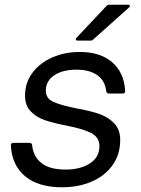

<svg xmlns="http://www.w3.org/2000/svg" viewBox="-20 -783 597 813"><path d="M26 -168Q26 -178 36 -178H105Q115 -178 116 -168Q121 -120 155.5 -92.5Q190 -65 258 -65Q320 -65 360.5 -91Q401 -117 401 -164Q401 -202 365.5 -220Q330 -238 262 -251Q206 -262 170.5 -274Q135 -286 110.5 -311Q86 -336 86 -378Q86 -433 117.5 -475Q149 -517 202 -540Q255 -563 318 -563Q405 -563 455.5 -519Q506 -475 510 -397Q510 -387 500 -387H441Q431 -387 430 -397Q424 -443 391 -465.5Q358 -488 304 -488Q245 -488 209.5 -464Q174 -440 174 -399Q174 -366 206.5 -351.5Q239 -337 304 -324Q361 -314 399 -301Q437 -288 463 -261.5Q489 -235 489 -190Q489 -129 456.5 -83.5Q424 -38 368 -14Q312 10 243 10Q142 10 86 -37Q30 -84 26 -168ZM309 -611Q303 -611 301.5 -614.5Q300 -618 304 -623L431 -758Q436 -763 443 -763H522Q530 -763 530 -758Q530 -754 526 -751L375 -616Q370 -611 363 -611Z"/></svg>

Font: Open Sauce Two
Style: Italic
Weight: 400
Italic angle: -10°
Designer: Alfredo Marco Pradil
Foundry: Creative Sauce Fz LLC
Version: Version 1.477